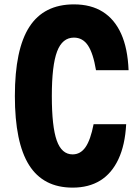

<svg xmlns="http://www.w3.org/2000/svg" viewBox="-20 -839 640 878"><path d="M312 19Q178 19 113 -84Q48 -187 48 -400Q48 -614 114.5 -716.5Q181 -819 318 -819Q396 -819 450 -785Q504 -751 534 -684.5Q564 -618 568 -518H419Q406 -596 382 -631.5Q358 -667 318 -667Q265 -667 241 -603.5Q217 -540 217 -400Q217 -260 239.5 -196.5Q262 -133 312 -133Q348 -133 371 -166Q394 -199 408 -271H557Q552 -176 521.5 -111Q491 -46 438.5 -13.5Q386 19 312 19Z"/></svg>

Font: Martian Mono Condensed
Style: Bold
Weight: 700
Width: 3
Designer: Roman Shamin
Foundry: Evil Martians
Version: Version 1.000